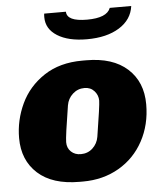

<svg xmlns="http://www.w3.org/2000/svg" viewBox="-53 -789 720 846"><g transform="rotate(-5 306.5 -366.0)"><path d="M587 -305Q587 -215 548 -143Q509 -71 439 -30.5Q369 10 280 10H265Q145 10 80.5 -48.5Q16 -107 16 -205Q16 -284 50 -356.5Q84 -429 153.5 -475Q223 -521 323 -521H340Q458 -521 522.5 -462.5Q587 -404 587 -305ZM243 -330Q221 -194 221 -169Q221 -143 238 -127Q255 -111 281 -111Q312 -111 333.5 -131Q355 -151 360 -181Q382 -318 382 -339Q382 -363 365.5 -381.5Q349 -400 322 -400Q292 -400 270 -380Q248 -360 243 -330ZM173 -726Q173 -737 174 -742H270Q271 -699 360 -699Q448 -699 464 -742H559Q551 -682 495.5 -647.5Q440 -613 352 -613Q270 -613 221.5 -643.5Q173 -674 173 -726Z"/></g></svg>

Font: Chivo Black Italic
Style: Regular
Weight: 900
Italic angle: -8.05°
Designer: Hector Gatti
Foundry: Omnibus-Type
Version: Version 1.007